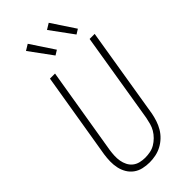

<svg xmlns="http://www.w3.org/2000/svg" viewBox="-299 -1028 1099 1099"><g transform="rotate(-45 250.0 -479.0)"><path d="M199 8Q172 8 146 2Q120 -4 99.5 -19Q79 -34 66 -56Q53 -78 47.5 -103.5Q42 -129 42.5 -156Q43 -183 47 -210L134 -735H175L87 -204Q84 -183 83 -161.5Q82 -140 85.5 -120Q89 -100 98 -82Q107 -64 122.5 -51.5Q138 -39 158.5 -34Q179 -29 200 -29Q220 -29 240.5 -33Q261 -37 279 -47.5Q297 -58 313 -74Q329 -90 339.5 -108Q350 -126 355.5 -146Q361 -166 365 -186L455 -735H496L405 -180Q400 -155 392 -131Q384 -107 371 -85Q358 -63 338.5 -44.5Q319 -26 296 -14Q273 -2 248 3Q223 8 199 8ZM420 -806 319 -944 355 -966 449 -824ZM250 -806 149 -944 185 -966 279 -824Z"/></g></svg>

Font: Iosevka Curly Extralight
Style: Italic
Weight: 200
Italic angle: -9°
Monospace: yes
Designer: Belleve Invis
Foundry: Belleve Invis
Version: Version 22.1.2; ttfautohint (v1.8.4)